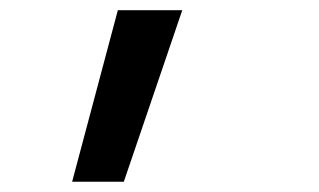

<svg xmlns="http://www.w3.org/2000/svg" viewBox="-20 -144 626 377"><path d="M121.6 212.9 211.4 -124H337.9L223.1 212.9Z"/></svg>

Font: Cascadia Mono Medium
Style: Italic
Weight: 500
Italic angle: -10°
Monospace: yes
Designer: Aaron Bell
Foundry: Saja Typeworks
Version: Version 2407.024